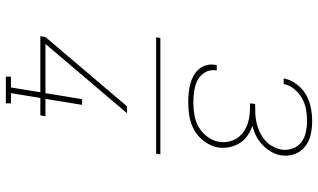

<svg xmlns="http://www.w3.org/2000/svg" viewBox="-230 -662 1061 640"><g transform="rotate(90 300.0 -342.5)"><path d="M321 -440Q305 -440 289.5 -441.5Q274 -443 259.5 -447Q245 -451 232.5 -458Q220 -465 210.5 -476Q201 -487 197.5 -502Q194 -517 197 -532V-535H215V-533Q212 -513 221.5 -496.5Q231 -480 247 -471.5Q263 -463 282.5 -460Q302 -457 322 -457Q342 -457 363.5 -460.5Q385 -464 403.5 -474.5Q422 -485 436 -503.5Q450 -522 453 -542Q456 -559 452.5 -575Q449 -591 440.5 -603.5Q432 -616 419 -625Q406 -634 390 -639Q374 -644 358 -645Q342 -646 325 -646L327 -663Q342 -663 358 -663.5Q374 -664 389.5 -667.5Q405 -671 420 -678Q435 -685 447.5 -695.5Q460 -706 468 -720.5Q476 -735 479 -750Q482 -770 475.5 -788Q469 -806 454.5 -817Q440 -828 421 -832Q402 -836 383 -836Q364 -836 345 -832.5Q326 -829 308.5 -819.5Q291 -810 277.5 -793.5Q264 -777 261 -759V-758H242V-759Q246 -781 261 -801Q276 -821 296 -832.5Q316 -844 339 -848.5Q362 -853 384 -853Q408 -853 430 -848Q452 -843 469.5 -829Q487 -815 494.5 -793.5Q502 -772 498 -748Q495 -731 485.5 -715Q476 -699 462.5 -686.5Q449 -674 433 -666Q417 -658 400 -654Q417 -648 432.5 -637.5Q448 -627 457.5 -611.5Q467 -596 471 -577.5Q475 -559 472 -539Q468 -516 452.5 -494.5Q437 -473 415 -460.5Q393 -448 369 -444Q345 -440 321 -440ZM493 -333H105L107 -347H495ZM236 168V151H272L288 53H101L104 36L335 -236H358L127 36H291L311 -86H330L310 36H368L365 53H307L291 151H325V168Z"/></g></svg>

Font: Iosevka HT Thin Extended
Style: Italic
Weight: 100
Width: 7
Italic angle: -9°
Monospace: yes
Designer: Belleve Invis
Foundry: Belleve Invis
Version: Version 32.3.0; ttfautohint (v1.8.4)